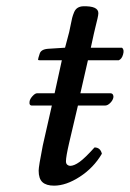

<svg xmlns="http://www.w3.org/2000/svg" viewBox="-20 -581 413 611"><path d="M228 -245.1 200.2 -127Q189.9 -82.5 189.9 -67.9Q189.9 -60.1 194.3 -56.6Q198.7 -53.2 203.1 -53.2Q215.8 -53.2 233.2 -65.7Q250.5 -78.1 280.8 -111.8Q299.3 -111.8 304.2 -91.8Q277.8 -46.9 234.1 -18.6Q190.4 9.8 151.9 9.8Q127.4 9.8 115.2 -1.2Q103 -12.2 103 -38.1Q103 -51.3 116.2 -118.2L145 -245.1H82Q71.8 -245.1 74.2 -258.8Q75.7 -266.6 83.7 -275.4Q91.8 -284.2 98.1 -284.2H153.8L176.8 -389.2H106.9Q101.1 -389.2 101.1 -391.1Q101.1 -394.5 106 -409.2Q109.9 -424.3 133.8 -425.8L187 -429.2L200.2 -479Q202.1 -486.8 204.8 -501.2Q207.5 -515.6 209.7 -524.2Q211.9 -532.7 215.8 -542Q219.7 -551.3 226.8 -555.9Q233.9 -560.5 244.1 -561Q293 -562.5 293 -539.1Q293 -533.7 290.3 -522Q287.6 -510.3 283.9 -495.6Q280.3 -481 278.8 -474.1L269 -429.2H368.2Q376 -423.3 371.8 -408.2Q367.7 -393.1 357.9 -389.2H259.8L235.8 -284.2H331.1Q336.9 -284.2 339.4 -279.8Q341.8 -275.4 340.8 -271Q339.4 -262.2 331.1 -253.7Q322.8 -245.1 314 -245.1Z"/></svg>

Font: Common Serif News
Style: Italic
Weight: 450
Italic angle: -12°
Designer: Philipp H. Poll, Khaled Hosny
Foundry: Stefan Peev, Context Ltd.
Version: Version 1.026